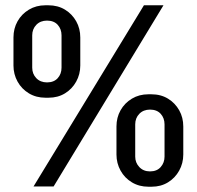

<svg xmlns="http://www.w3.org/2000/svg" viewBox="-20 -706 745 727"><path d="M107 0 525 -686H599L183 0ZM152 -336Q117 -336 89.5 -352.5Q62 -369 46.5 -397Q31 -425 31 -458V-564Q31 -598 46.5 -625.5Q62 -653 89.5 -669.5Q117 -686 152 -686H163Q199 -686 226 -669.5Q253 -653 268.5 -625.5Q284 -598 284 -564V-458Q284 -425 268.5 -397Q253 -369 226 -352.5Q199 -336 164 -336ZM158 -394Q184 -394 198.5 -410Q213 -426 213 -450V-572Q213 -596 198.5 -612Q184 -628 158 -628Q133 -628 117.5 -612Q102 -596 102 -572V-450Q102 -426 117.5 -410Q133 -394 158 -394ZM542 1Q507 1 479.5 -15.5Q452 -32 436.5 -60Q421 -88 421 -121V-227Q421 -261 436.5 -288.5Q452 -316 479.5 -332.5Q507 -349 542 -349H553Q589 -349 616 -332.5Q643 -316 658.5 -288.5Q674 -261 674 -227V-121Q674 -88 658.5 -60Q643 -32 616 -15.5Q589 1 554 1ZM548 -57Q574 -57 588.5 -73.5Q603 -90 603 -113V-235Q603 -259 588.5 -275Q574 -291 548 -291Q523 -291 507.5 -275Q492 -259 492 -235V-113Q492 -90 507.5 -73.5Q523 -57 548 -57Z"/></svg>

Font: Chivo Medium Medium
Style: Regular
Weight: 500
Version: Version 2.002